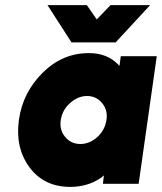

<svg xmlns="http://www.w3.org/2000/svg" viewBox="-20 -720 634 752"><path d="M166 -700 260 -554H433L568 -700H413L359 -644L320 -700ZM453 -500 448 -462Q446 -464 443.5 -466.5Q441 -469 439 -471Q397 -512 328 -512Q225 -512 148 -436Q69 -358 54 -250Q39 -141 96 -64Q153 12 255 12Q324 12 376 -24Q379 -26 381.5 -28.5Q384 -31 387 -33L383 0H523L594 -500ZM321 -344Q357 -344 380 -316Q391 -303 395.5 -286.5Q400 -270 397 -250Q394 -231 385.5 -214.5Q377 -198 362 -184Q331 -156 295 -156Q258 -156 235 -184Q212 -212 218 -250Q224 -289 254 -316Q285 -344 321 -344Z"/></svg>

Font: Unageo
Style: Black-Italic
Weight: 900
Designer: Richard Sepsi
Foundry: Richard Sepsi
Version: Version 2.000